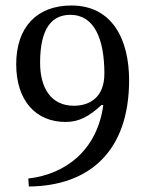

<svg xmlns="http://www.w3.org/2000/svg" viewBox="-20 -666 535 699"><path d="M85 13C306 11 450 -116 450 -374C450 -522 389 -646 240 -646C114 -646 39 -567 39 -432C39 -300 110 -222 219 -222C269 -222 305 -243 350 -284L356 -283C334 -121 221 -32 83 -16ZM126 -438C126 -566 171 -612 236 -612C324 -612 360 -523 360 -398C360 -312 307 -281 249 -281C166 -281 126 -345 126 -438Z"/></svg>

Font: STIX Two Math
Style: Regular
Weight: 400
Designer: Ross Mills, John Hudson & Paul Hanslow, Tiro Typeworks Ltd; with portions MicroPress Inc., with additions and correction
Foundry: Tiro Typeworks Ltd
Version: Version 2.02 b142